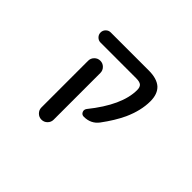

<svg xmlns="http://www.w3.org/2000/svg" viewBox="-145 -819 1289 1289"><g transform="rotate(45 500.0 -174.5)"><path d="M294.9 139.6V-303.7Q294.9 -328.1 312 -345.2Q329.1 -362.3 353 -362.3Q377 -362.3 394 -345.2Q411.1 -328.1 411.1 -303.7V139.6Q411.1 163.1 394 180.2Q377 197.3 353 197.3Q329.1 197.3 312 180.2Q294.9 163.1 294.9 139.6ZM540 -17.6Q520.5 -17.6 512.7 -35.2Q509.8 -42 509.8 -48.8Q509.8 -58.6 516.6 -67.4Q667 -253.9 667 -397.5Q667 -425.8 653.3 -437.5Q639.6 -449.2 605.5 -449.2H267.6Q248 -449.2 233.9 -463.4Q219.7 -477.5 219.7 -497.6Q219.7 -517.6 233.9 -531.7Q248 -545.9 267.6 -545.9H629.9Q706.1 -545.9 745.1 -511.7Q783.2 -476.6 783.2 -407.2Q783.2 -319.3 739.3 -221.7Q705.1 -148.4 645.5 -68.4Q607.4 -17.6 540 -17.6Z"/></g></svg>

Font: Rounded-X Mgen+ 1m medium
Style: Regular
Weight: 500
Designer: [Source Han Sans]
Ryoko NISHIZUKA  (kana & ideographs); Paul D. Hunt (Latin, Greek & Cyrillic); Wenlong ZHANG  (bopomofo
Version: Version 1.059.20150602